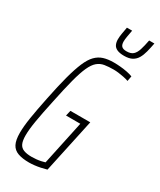

<svg xmlns="http://www.w3.org/2000/svg" viewBox="-225 -968 870 1047"><g transform="rotate(30 209.5 -444.0)"><path d="M151 8Q109 8 81 -2Q53 -12 40 -37Q27 -62 27 -108Q27 -148 36 -205Q45 -262 62 -344Q80 -433 96.5 -494.5Q113 -556 130 -596Q147 -636 168 -657.5Q189 -679 216 -687.5Q243 -696 280 -696Q300 -696 322 -694Q344 -692 364.5 -688Q385 -684 400 -678L394 -646Q380 -651 362.5 -654.5Q345 -658 328.5 -660Q312 -662 299 -662Q266 -662 241.5 -658Q217 -654 198 -638Q179 -622 163.5 -588Q148 -554 132.5 -495Q117 -436 98 -344Q80 -261 70.5 -204.5Q61 -148 61 -112Q61 -78 69.5 -59.5Q78 -41 97.5 -33.5Q117 -26 147 -26Q162 -26 177 -27.5Q192 -29 206 -32Q220 -35 229 -38L288 -315H198L206 -349H331L258 -9Q241 -4 221.5 0Q202 4 184 6Q166 8 151 8ZM309 -755Q281 -755 264.5 -762.5Q248 -770 241.5 -784Q235 -798 235 -816Q235 -833 238.5 -853.5Q242 -874 246 -896H279Q275 -874 271.5 -855Q268 -836 268 -822Q268 -802 277 -792.5Q286 -783 308 -783Q335 -783 349 -795.5Q363 -808 371 -833.5Q379 -859 386 -896H419Q413 -865 406.5 -839.5Q400 -814 389 -795Q378 -776 359 -765.5Q340 -755 309 -755Z"/></g></svg>

Font: Saira ExtraCondensed Thin
Style: Italic
Weight: 250
Width: 2
Italic angle: -12°
Designer: Hector Gatti with collaboration of the Omnibus-Type team
Foundry: Omnibus-Type
Version: Version 1.101